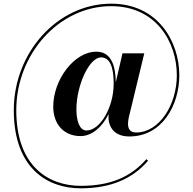

<svg xmlns="http://www.w3.org/2000/svg" viewBox="-20 -810 1050 1044"><path d="M785 64 776 55.5C690.5 153 580 200.5 419 200.5C243.5 200.5 68.5 94 68.5 -211C68.5 -516.5 301 -776.5 584.5 -776.5C831 -776.5 941.5 -578.5 941.5 -401C941.5 -239 845.5 -89.5 720 -89.5C651.5 -89.5 682 -177 688.5 -205L764.5 -520H646L609.5 -362.5C608.5 -443.5 589.5 -529 504 -529C382.5 -529 269.5 -375.5 269.5 -230.5C269.5 -129 332.5 -70 417.5 -70C480.5 -70 536 -119.5 570.5 -190C565 -132.5 590.5 -68 683.5 -68C862 -68 955 -238.5 955 -401C955 -584 838 -790 585 -790C292 -790 55 -524 55 -211C55 103.5 236 214 419 214C582 214 701 162 785 64ZM598 -354.5C598 -225 524 -100.5 450.5 -100.5C411.5 -100.5 395.5 -155 395.5 -215.5C395.5 -343.5 464 -498 530 -498C595.5 -498 598 -396.5 598 -354.5Z"/></svg>

Font: Bodoni* 16pt Medium
Style: Italic
Weight: 500
Italic angle: -13°
Version: Version 2.3